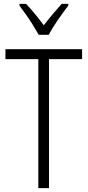

<svg xmlns="http://www.w3.org/2000/svg" viewBox="-20 -967 450 987"><path d="M232 0H177V-663H8V-714H402V-663H232ZM179 -788Q166 -811 149 -838.5Q132 -866 113.5 -892Q95 -918 80 -938V-947H114Q135 -925 159.5 -895.5Q184 -866 205 -837Q228 -867 249.5 -892.5Q271 -918 297 -947H331V-938Q307 -907 277.5 -864.5Q248 -822 231 -788Z"/></svg>

Font: Noto Sans Khmer Condensed Light
Style: Regular
Weight: 300
Width: 3
Designer: Danh Hong and the Monotype Design Team
Foundry: Monotype Imaging Inc.
Version: Version 2.004; ttfautohint (v1.8.4.7-5d5b)